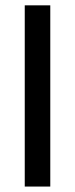

<svg xmlns="http://www.w3.org/2000/svg" viewBox="-20 -682 279 716"><path d="M167.5 13.7H72.3V-662.1H167.5Z"/></svg>

Font: Potro Sans Bangla
Style: Bold
Weight: 700
Designer: Jayed Ahsan Saad
Foundry: Codepotro
Version: Potro Sans Bangla;Version 0.996;CodepotroFonts;